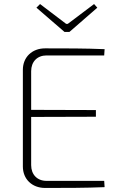

<svg xmlns="http://www.w3.org/2000/svg" viewBox="-20 -929 593 949"><path d="M323 -771 461 -891 445 -909 315 -811H307L178 -909L160 -891L299 -771ZM210 -35C164 -35 134 -66 134 -113V-351L454 -352V-385L134 -386V-577C134 -624 164 -655 210 -655H495L497 -686C401 -690 301 -690 203 -690C138 -690 93 -646 93 -584V-106C93 -44 138 0 203 0C301 0 401 0 497 -4L495 -35Z"/></svg>

Font: Exo 2 Extra Light
Style: Regular
Weight: 250
Designer: Natanael Gama
Version: Version 1.001;PS 001.001;hotconv 1.0.88;makeotf.lib2.5.64775